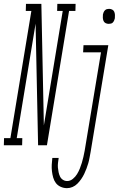

<svg xmlns="http://www.w3.org/2000/svg" viewBox="-84 -755 618 998"><path d="M-64 0 -63 -37H-30L79 -698H50L51 -735H131L144 -103L242 -698H213L214 -735H309L308 -698H275L160 0H114L101 -632L3 -37H32L31 0ZM481 -631Q472 -631 464.5 -635Q457 -639 454 -646.5Q451 -654 450.5 -662.5Q450 -671 451 -680Q452 -685 454.5 -691Q457 -697 461.5 -701.5Q466 -706 471.5 -707.5Q477 -709 483 -709Q492 -709 499.5 -705Q507 -701 510 -693.5Q513 -686 513.5 -677.5Q514 -669 513 -660Q512 -655 509.5 -649Q507 -643 503 -638.5Q499 -634 493 -632.5Q487 -631 481 -631ZM264 223Q247 223 231.5 216Q216 209 206.5 196.5Q197 184 192.5 168Q188 152 186 135Q184 118 185 101Q186 84 188 66H221Q219 79 217.5 91.5Q216 104 217 116Q218 128 220.5 140Q223 152 228 162.5Q233 173 243 179.5Q253 186 265 186Q281 186 294.5 175Q308 164 316.5 150Q325 136 331 121Q337 106 341.5 91Q346 76 349.5 60.5Q353 45 356 29L441 -483H348L350 -520H479L387 35Q384 50 381.5 64.5Q379 79 375 93Q371 107 365.5 121.5Q360 136 353.5 149.5Q347 163 338 176Q329 189 318 200Q307 211 293 217Q279 223 264 223Z"/></svg>

Font: Iosevka Curly Slab Extralight
Style: Italic
Weight: 200
Italic angle: -9°
Monospace: yes
Designer: Belleve Invis
Foundry: Belleve Invis
Version: Version 22.1.2; ttfautohint (v1.8.4)